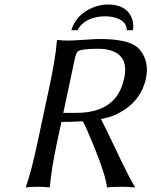

<svg xmlns="http://www.w3.org/2000/svg" viewBox="-20 -824 668 847"><path d="M294.9 -690.9Q314.9 -758.3 385.7 -789.1Q420.4 -803.7 455.1 -804.2Q531.7 -804.2 558.1 -752Q571.3 -725.1 566.9 -690.9H539.1Q539.6 -731.9 485.8 -746.6Q466.8 -752 443.8 -752Q379.4 -752 341.3 -716.8Q328.6 -704.6 322.8 -690.9ZM251 -286.1 232.4 -200.2Q205.1 -71.3 200.2 0L197.3 2.9Q179.7 0 147 0Q114.3 0 95.2 2.9L94.2 0Q118.7 -68.4 146.5 -200.2L198.7 -444.8Q226.1 -573.7 231 -645L233.9 -647.9Q251.5 -645 284.2 -645Q299.8 -645 357.9 -648.9Q408.2 -652.3 420.4 -651.9Q539.1 -651.9 583 -617.7Q591.3 -610.8 597.2 -604Q639.2 -553.2 624 -479Q601.6 -373.5 498.5 -322.3Q493.7 -319.8 489.7 -317.9Q464.4 -306.6 425.3 -298.8Q443.8 -263.7 488.8 -168.9Q552.7 -33.7 575.2 0L572.3 2.9Q551.8 0 513.2 0Q472.2 0 452.1 2.9Q445.8 -51.8 395.5 -175.8Q359.9 -262.7 348.6 -282.2Q346.2 -286.1 344.2 -289.1Q301.3 -286.1 251 -286.1ZM412.6 -608.9Q336.9 -608.9 323.2 -596.7Q314.9 -588.4 310.1 -564.9L259.3 -326.2H317.4Q481.9 -326.2 521.5 -455.1Q524.9 -466.8 527.8 -478Q551.3 -587.4 449.7 -606Q432.1 -608.9 412.6 -608.9Z"/></svg>

Font: Linux Biolinum Slanted O
Style: Slanted
Weight: 400
Designer: Philipp H. Poll
Foundry: Philipp H. Poll
Version: Version 1.0.4